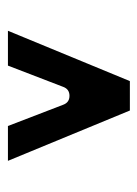

<svg xmlns="http://www.w3.org/2000/svg" viewBox="50 -720 355 496"><g transform="rotate(90 228.0 -472.5)"><path d="M396 -315H306L251 -458Q245 -474 228 -474Q211 -474 205 -458L150 -315H60L190 -630H266Z"/></g></svg>

Font: Placeholder Sans Medium
Style: Regular
Weight: 500
Designer: The Branx Europe S.L
Version: Version 1.006;Fontself Maker 3.5.7